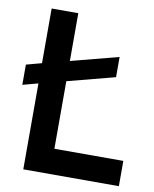

<svg xmlns="http://www.w3.org/2000/svg" viewBox="-80 -761 660 823"><g transform="rotate(10 250.0 -350.0)"><path d="M494 -110V0H78V-374L11 -356V-444L78 -462V-700H194V-492L401 -546V-458L194 -404V-110Z"/></g></svg>

Font: Cabin SemiBold
Style: Regular
Weight: 600
Designer: Pablo Impallari
Foundry: Pablo Impallari. http://www.impallari.com Igino Marini. http://www.ikern.com
Version: Version 2.200